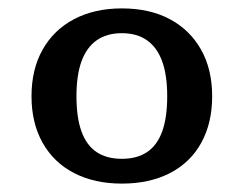

<svg xmlns="http://www.w3.org/2000/svg" viewBox="-20 -745 580 457"><path d="M485 -516Q485 -452 459 -405Q433 -358 384.5 -333Q336 -308 270 -308Q205 -308 156.5 -333Q108 -358 81.5 -405Q55 -452 55 -516Q55 -580 81.5 -627Q108 -674 156.5 -699.5Q205 -725 270 -725Q336 -725 384 -699.5Q432 -674 458.5 -627Q485 -580 485 -516ZM162 -516Q162 -465 174 -432Q186 -399 210 -383Q234 -367 270 -367Q306 -367 330 -383Q354 -399 366 -432Q378 -465 378 -516Q378 -566 366 -599Q354 -632 330 -649Q306 -666 270 -666Q234 -666 210 -649Q186 -632 174 -599Q162 -566 162 -516Z"/></svg>

Font: Roboto Serif 20pt Medium
Style: Regular
Weight: 500
Version: Version 1.008